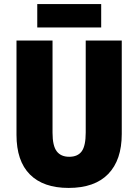

<svg xmlns="http://www.w3.org/2000/svg" viewBox="-20 -913 679 943"><path d="M578 -255Q578 -127 511.5 -58.5Q445 10 317 10Q193 10 127 -56Q61 -122 61 -251V-714H238V-261Q238 -197 258.5 -170Q279 -143 320 -143Q362 -143 381.5 -170Q401 -197 401 -262V-714H578ZM477 -893V-778H163V-893Z"/></svg>

Font: Noto Sans Lao Condensed Black
Style: Regular
Weight: 900
Width: 3
Designer: Monotype Design Team
Foundry: Monotype Imaging Inc.
Version: Version 2.003; ttfautohint (v1.8.4.7-5d5b)